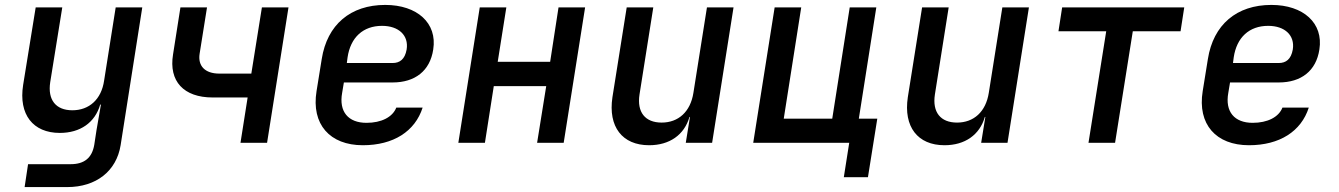

<svg xmlns="http://www.w3.org/2000/svg" viewBox="-20 -580 5440 780"><path d="M80 180H253C371 180 453 115 470 10L558 -550H450L403 -253C392 -176 342 -132 274 -132C207 -132 173 -174 184 -246L233 -550H125L74 -235C55 -115 114 -40 223 -40C306 -40 366 -82 387 -155H390L372 -51L363 8C354 61 323 87 267 87H94Z M957 0H1065L1152 -550H1044L1001 -281H871C813 -281 783 -312 791 -362L821 -550H713L683 -359C665 -250 726 -184 844 -184H986Z M1454 10C1578 10 1666 -46 1697 -143H1590C1575 -104 1529 -81 1469 -81C1395 -81 1356 -126 1370 -203L1377 -245H1575C1666 -245 1727 -292 1740 -379C1757 -486 1675 -560 1545 -560C1404 -560 1309 -480 1287 -340L1266 -210C1244 -75 1320 10 1454 10ZM1389 -324 1392 -347C1404 -428 1455 -475 1532 -475C1600 -475 1641 -436 1632 -379C1625 -339 1604 -324 1575 -324Z M1842 0H1950L1986 -230H2199L2162 0H2270L2357 -550H2249L2215 -329H2002L2037 -550H1929Z M2617 10C2700 10 2760 -32 2781 -105H2783L2766 0H2873L2960 -550H2852L2797 -203C2785 -126 2736 -82 2668 -82C2601 -82 2567 -124 2578 -196L2634 -550H2526L2468 -185C2450 -65 2508 10 2617 10Z M3408 140H3506L3544 -98H3469L3540 -550H3432L3361 -98H3164L3235 -550H3127L3040 0H3430Z M3817 10C3900 10 3960 -32 3981 -105H3983L3966 0H4073L4160 -550H4052L3997 -203C3985 -126 3936 -82 3868 -82C3801 -82 3767 -124 3778 -196L3834 -550H3726L3668 -185C3650 -65 3708 10 3817 10Z M4402 0H4510L4582 -453H4776L4791 -550H4295L4280 -453H4474Z M5054 10C5178 10 5266 -46 5297 -143H5190C5175 -104 5129 -81 5069 -81C4995 -81 4956 -126 4970 -203L4977 -245H5175C5266 -245 5327 -292 5340 -379C5357 -486 5275 -560 5145 -560C5004 -560 4909 -480 4887 -340L4866 -210C4844 -75 4920 10 5054 10ZM4989 -324 4992 -347C5004 -428 5055 -475 5132 -475C5200 -475 5241 -436 5232 -379C5225 -339 5204 -324 5175 -324Z"/></svg>

Font: JetBrains Mono SemiBold
Style: Italic
Weight: 472
Italic angle: -9°
Monospace: yes
Designer: Philipp Nurullin, Konstantin Bulenkov
Foundry: JetBrains
Version: Version 2.305